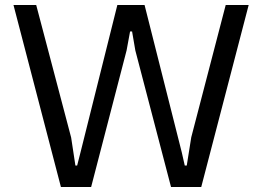

<svg xmlns="http://www.w3.org/2000/svg" viewBox="-20 -749 1050 769"><path d="M224 0 34 -729H125L265 -198L282 -86H289L302 -137L450 -729H559L708 -139L720 -86H728L746 -199L884 -729H976L786 0H665L522 -547L509 -623H501L487 -547L345 0Z"/></svg>

Font: Hubot Sans Condensed ExtraLight
Style: Regular
Weight: 400
Version: Version 2.000